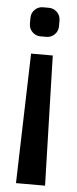

<svg xmlns="http://www.w3.org/2000/svg" viewBox="-52 -567 308 771"><g transform="rotate(5 101.5 -181.5)"><path d="M43 174.8 58.1 -348.6H145.5L160.2 174.8ZM89.8 -420.9Q70.3 -420.9 56.6 -434.6Q43 -448.2 43 -467.8V-490.7Q43 -510.7 56.6 -524.4Q70.3 -538.1 89.8 -538.1H112.8Q132.8 -538.1 146.5 -524.4Q160.2 -510.7 160.2 -490.7V-467.8Q160.2 -448.2 146.5 -434.6Q132.8 -420.9 112.8 -420.9Z"/></g></svg>

Font: Qaz
Style: Regular
Weight: 400
Designer: GGBotNet
Foundry: f0n7
Version: 0.70